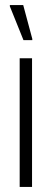

<svg xmlns="http://www.w3.org/2000/svg" viewBox="-20 -741 204 761"><path d="M58 0V-510H107V0ZM73 -582 19 -716V-721H72L108 -587V-582Z"/></svg>

Font: Saira ExtraCondensed Light
Style: Regular
Weight: 300
Width: 2
Designer: Hector Gatti with collaboration of the Omnibus-Type team
Foundry: Omnibus-Type
Version: Version 1.101